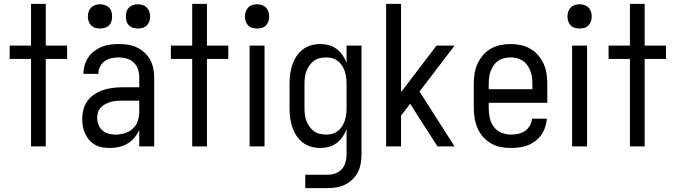

<svg xmlns="http://www.w3.org/2000/svg" viewBox="-20 -755 3484 990"><path d="M140 0V-451H30V-520H140V-735H216V-520H326V-451H216V0Z M546 8Q526 8 506.5 4.5Q487 1 470 -8.5Q453 -18 440 -33Q427 -48 419 -65.5Q411 -83 407.5 -102.5Q404 -122 404 -142Q404 -167 410.5 -191.5Q417 -216 432 -236Q447 -256 468 -269.5Q489 -283 513 -291Q537 -299 562 -302Q587 -305 612 -305H698V-357Q698 -378 691.5 -398Q685 -418 669.5 -432.5Q654 -447 633.5 -453Q613 -459 592 -459Q573 -459 554.5 -455Q536 -451 520.5 -440Q505 -429 496 -411.5Q487 -394 487 -375V-374H410V-375Q410 -397 416.5 -419Q423 -441 435.5 -459.5Q448 -478 466 -491.5Q484 -505 504.5 -513.5Q525 -522 547.5 -525Q570 -528 592 -528Q616 -528 639.5 -524.5Q663 -521 684.5 -511Q706 -501 724 -485Q742 -469 753.5 -448Q765 -427 770 -404Q775 -381 775 -357V0H698V-85Q688 -63 672.5 -44.5Q657 -26 636.5 -14Q616 -2 592.5 3Q569 8 546 8ZM575 -61Q599 -61 622.5 -68Q646 -75 664 -91Q682 -107 690 -130Q698 -153 698 -177V-236H612Q597 -236 582 -235Q567 -234 553 -230Q539 -226 525.5 -219.5Q512 -213 501.5 -202.5Q491 -192 486 -178Q481 -164 481 -149Q481 -131 487.5 -113Q494 -95 507.5 -83Q521 -71 539 -66Q557 -61 575 -61ZM691 -608Q679 -608 666.5 -611.5Q654 -615 645 -624Q636 -633 632.5 -645Q629 -657 629 -670Q629 -683 632.5 -695Q636 -707 645 -716Q654 -725 666.5 -729Q679 -733 691 -733Q704 -733 716 -729Q728 -725 737 -716Q746 -707 750 -695Q754 -683 754 -670Q754 -657 750 -645Q746 -633 737 -624Q728 -615 716 -611.5Q704 -608 691 -608ZM496 -608Q483 -608 471 -611.5Q459 -615 450 -624Q441 -633 437 -645Q433 -657 433 -670Q433 -683 437 -695Q441 -707 450 -716Q459 -725 471 -729Q483 -733 496 -733Q508 -733 520.5 -729Q533 -725 542 -716Q551 -707 554.5 -695Q558 -683 558 -670Q558 -657 554.5 -645Q551 -633 542 -624Q533 -615 520.5 -611.5Q508 -608 496 -608Z M971 0V-451H861V-520H971V-735H1047V-520H1157V-451H1047V0Z M1267 0V-520H1344V0ZM1306 -608Q1293 -608 1280.5 -611.5Q1268 -615 1259.5 -624Q1251 -633 1247 -645Q1243 -657 1243 -670Q1243 -683 1247 -695Q1251 -707 1259.5 -716Q1268 -725 1280.5 -729Q1293 -733 1306 -733Q1318 -733 1330.5 -729Q1343 -725 1351.5 -716Q1360 -707 1364 -695Q1368 -683 1368 -670Q1368 -657 1364 -645Q1360 -633 1351.5 -624Q1343 -615 1330.5 -611.5Q1318 -608 1306 -608Z M1554 215V146H1670Q1690 146 1709.5 139Q1729 132 1742.5 117Q1756 102 1761.5 81.5Q1767 61 1767 41V-89Q1759 -68 1746.5 -49.5Q1734 -31 1716 -17.5Q1698 -4 1676 2Q1654 8 1632 8Q1607 8 1583 1Q1559 -6 1540 -21Q1521 -36 1507.5 -57Q1494 -78 1486.5 -101Q1479 -124 1476 -148.5Q1473 -173 1473 -197V-323Q1473 -347 1476 -371.5Q1479 -396 1486.5 -419Q1494 -442 1507.5 -463Q1521 -484 1540 -499Q1559 -514 1583 -521Q1607 -528 1632 -528Q1654 -528 1676 -522Q1698 -516 1716 -502.5Q1734 -489 1746.5 -470.5Q1759 -452 1767 -431V-520H1844V41Q1844 64 1840 87.5Q1836 111 1825.5 132Q1815 153 1798 169.5Q1781 186 1760 196.5Q1739 207 1716 211Q1693 215 1670 215ZM1662 -61Q1678 -61 1694 -65.5Q1710 -70 1722.5 -80Q1735 -90 1744 -104Q1753 -118 1758 -133.5Q1763 -149 1765 -165Q1767 -181 1767 -197V-323Q1767 -339 1765 -355Q1763 -371 1758 -386.5Q1753 -402 1744 -416Q1735 -430 1722.5 -440Q1710 -450 1694 -454.5Q1678 -459 1662 -459Q1645 -459 1628.5 -455Q1612 -451 1598.5 -441Q1585 -431 1575.5 -417.5Q1566 -404 1560 -388.5Q1554 -373 1552 -356Q1550 -339 1550 -323V-197Q1550 -181 1552 -164Q1554 -147 1560 -131.5Q1566 -116 1575.5 -102.5Q1585 -89 1598.5 -79Q1612 -69 1628.5 -65Q1645 -61 1662 -61Z M1971 0V-735H2048V-280L2231 -520H2324L2143 -283L2324 0H2236L2151 -132L2095 -220L2048 -159V0Z M2614 8Q2587 8 2561 3Q2535 -2 2512 -15.5Q2489 -29 2471 -49Q2453 -69 2442.5 -93.5Q2432 -118 2427.5 -144.5Q2423 -171 2423 -197V-323Q2423 -349 2427 -375.5Q2431 -402 2442 -426Q2453 -450 2470.5 -470.5Q2488 -491 2511 -504Q2534 -517 2560 -522.5Q2586 -528 2613 -528Q2639 -528 2665 -522.5Q2691 -517 2714 -504Q2737 -491 2754.5 -470.5Q2772 -450 2783 -426Q2794 -402 2798 -375.5Q2802 -349 2802 -323V-225H2500V-197Q2500 -172 2505.5 -147Q2511 -122 2526 -101.5Q2541 -81 2565 -71Q2589 -61 2614 -61Q2633 -61 2652 -65Q2671 -69 2686.5 -79.5Q2702 -90 2712 -107Q2722 -124 2723 -143H2800Q2798 -121 2791 -99.5Q2784 -78 2771.5 -60Q2759 -42 2740.5 -28Q2722 -14 2701.5 -6Q2681 2 2658.5 5Q2636 8 2614 8ZM2500 -295H2725V-323Q2725 -339 2723 -356Q2721 -373 2715 -388.5Q2709 -404 2699.5 -418Q2690 -432 2676 -441.5Q2662 -451 2645.5 -455Q2629 -459 2613 -459Q2596 -459 2579.5 -455Q2563 -451 2549 -441.5Q2535 -432 2525.5 -418Q2516 -404 2510 -388.5Q2504 -373 2502 -356Q2500 -339 2500 -323Z M2930 0V-520H3007V0ZM2969 -608Q2956 -608 2943.5 -611.5Q2931 -615 2922.5 -624Q2914 -633 2910 -645Q2906 -657 2906 -670Q2906 -683 2910 -695Q2914 -707 2922.5 -716Q2931 -725 2943.5 -729Q2956 -733 2969 -733Q2981 -733 2993.5 -729Q3006 -725 3014.5 -716Q3023 -707 3027 -695Q3031 -683 3031 -670Q3031 -657 3027 -645Q3023 -633 3014.5 -624Q3006 -615 2993.5 -611.5Q2981 -608 2969 -608Z M3228 0V-451H3118V-520H3228V-735H3304V-520H3414V-451H3304V0Z"/></svg>

Font: Iosevka QP
Style: Regular
Weight: 400
Designer: Belleve Invis
Foundry: Belleve Invis
Version: Version 20.0.0; ttfautohint (v1.8.4)